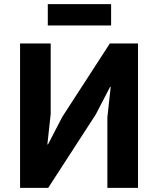

<svg xmlns="http://www.w3.org/2000/svg" viewBox="-20 -908 764 928"><path d="M77 -698H225V-357L209 -210H212L281 -343L511 -698H647V0H499V-341L515 -488H512L443 -355L213 0H77ZM211 -888H517V-785H211Z"/></svg>

Font: Plexus Sans Bold
Style: Regular
Weight: 700
Version: Version 2.001;PS 002.001;hotconv 1.0.70;makeotf.lib2.5.58329